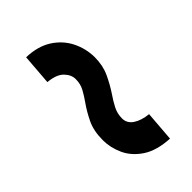

<svg xmlns="http://www.w3.org/2000/svg" viewBox="2 -611 610 610"><g transform="rotate(45 307.0 -306.0)"><path d="M166.5 -228 63 -236Q64.5 -286.5 86.2 -320.8Q108 -355 142.5 -372.5Q177 -390 216.5 -390.5Q254 -390.5 283.5 -376.8Q313 -363 337 -347Q356.5 -333.5 375.2 -323.8Q394 -314 416 -314Q438 -314 451 -333.8Q464 -353.5 467 -384.5L569 -376.5Q566 -320 543.5 -286Q521 -252 488.2 -237Q455.5 -222 422 -222Q380 -222 350.5 -236.2Q321 -250.5 298.5 -266.5Q280 -279.5 262.8 -289Q245.5 -298.5 223.5 -298.5Q204 -298.5 187 -282Q170 -265.5 166.5 -228Z"/></g></svg>

Font: Expletus Sans SemiBold
Style: Regular
Weight: 600
Version: Version 7.500